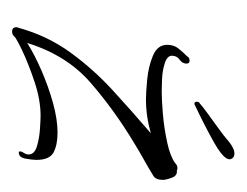

<svg xmlns="http://www.w3.org/2000/svg" viewBox="-65 -364 407 317"><g transform="rotate(90 138.5 -205.5)"><path d="M32 -22Q25 -22 25 -29Q25 -32 26 -33Q39 -80 66.5 -118Q94 -156 129.5 -188.5Q165 -221 200 -251Q186 -247 172 -245Q158 -243 144 -243Q133 -243 111.5 -245Q90 -247 72 -254.5Q54 -262 54 -278Q54 -289 60 -296.5Q66 -304 73 -311Q75 -315 80 -315Q85 -315 85 -310Q85 -303 78.5 -298.5Q72 -294 72 -286Q72 -278 84.5 -274Q97 -270 111.5 -269.5Q126 -269 131 -269Q146 -269 169 -271Q192 -273 215 -278Q238 -283 249 -291Q251 -293 253 -294Q255 -295 258 -295Q260 -295 261 -294H262Q270 -295 273.5 -285.5Q277 -276 277 -271Q277 -259 270 -255Q257 -247 243.5 -239.5Q230 -232 217 -224Q162 -191 116.5 -151.5Q71 -112 51 -47Q70 -59 96.5 -70.5Q123 -82 150 -89.5Q177 -97 199 -97Q219 -97 231.5 -90.5Q244 -84 244 -62Q244 -56 242 -44.5Q240 -33 232 -33Q230 -33 230 -35Q230 -38 232.5 -41.5Q235 -45 235 -49Q235 -59 221.5 -63Q208 -67 192.5 -68Q177 -69 171 -69Q145 -69 115 -59Q85 -49 62 -38Q58 -36 53 -33.5Q48 -31 43 -28Q41 -26 38.5 -24Q36 -22 32 -22ZM154 -324Q153 -323 151 -323Q148 -323 148 -327Q148 -331 151 -332Q154 -335 165.5 -343.5Q177 -352 191 -362Q205 -372 214 -380Q219 -384 224 -386.5Q229 -389 233 -389Q238 -389 240 -387Q243 -384 243 -381Q243 -371 214.5 -355Q186 -339 154 -324Z"/></g></svg>

Font: Sassy Frass
Style: Regular
Weight: 400
Designer: Robert E. Leuschke
Foundry: Robert E. Leuschke
Version: Version 1.010; ttfautohint (v1.8.3)